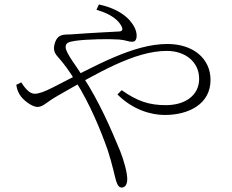

<svg xmlns="http://www.w3.org/2000/svg" viewBox="-20 -792 1040 860"><path d="M525 48C542 48 550 32 550 10C550 -19 535 -73 518 -116C476 -217 426 -334 352 -448C326 -490 274 -555 274 -580C274 -599 284 -604 316 -609C373 -617 471 -618 513 -615C542 -613 555 -605 571 -605C585 -605 592 -613 592 -633C592 -656 579 -680 560 -702C535 -729 493 -757 423 -772L412 -748C480 -729 511 -700 524 -675C532 -659 528 -652 514 -651C482 -649 391 -645 298 -638C270 -636 240 -643 226 -600C213 -561 232 -546 248 -527C266 -506 286 -481 318 -429C383 -327 432 -206 462 -121C484 -54 495 3 500 18C507 41 515 48 525 48ZM718 -277C824 -277 923 -325 923 -434C923 -530 845 -595 730 -595C578 -595 412 -500 216 -400C181 -382 154 -372 135 -372C111 -372 90 -400 75 -423L53 -412C55 -398 59 -384 67 -370C82 -343 125 -313 147 -313C174 -313 185 -333 240 -364C417 -465 583 -564 727 -564C811 -564 872 -514 872 -439C872 -366 811 -321 723 -321C647 -321 595 -339 525 -388L506 -369C575 -300 657 -277 718 -277Z"/></svg>

Font: Source Han Serif CN VF
Style: Regular
Weight: 250
Designer: Ryoko NISHIZUKA 西塚涼子 (kana & ideographs); Frank Grießhammer (Latin, Greek & Cyrillic); Wenlong ZHANG 张文龙 (bopomofo); San
Foundry: Adobe
Version: Version 2.002;hotconv 1.1.0;makeotfexe 2.6.0